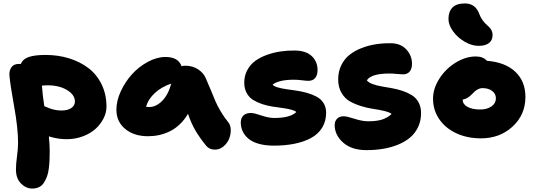

<svg xmlns="http://www.w3.org/2000/svg" viewBox="-20 -824 3081 1105"><path d="M166 261.2Q129.9 261.2 100.8 232.2Q71.8 203.1 71.8 150.9Q71.8 119.6 77.9 75.4Q84 31.2 84 -2Q84 -86.4 61.3 -211.9Q38.6 -337.4 34.2 -391.1Q32.2 -416.5 45.4 -436.3Q58.6 -456.1 88.9 -456.1H100.1Q111.8 -484.9 146.5 -496.3Q181.2 -507.8 242.2 -507.8Q314 -507.8 377 -488.5Q439.9 -469.2 488.3 -432.6Q536.6 -396 564.7 -338.6Q592.8 -281.2 592.8 -210Q592.8 -175.8 575.9 -142.3Q559.1 -108.9 529.8 -82.3Q500.5 -55.7 456.8 -39.3Q413.1 -22.9 363.8 -22.9Q312 -22.9 261.2 -39.1Q266.1 7.3 266.1 45.9Q266.1 74.7 265.1 96.4Q264.2 118.2 261 145Q257.8 171.9 250.7 190.9Q243.7 210 233.2 226.8Q222.7 243.7 205.6 252.4Q188.5 261.2 166 261.2ZM253.9 -333Q238.8 -333 221.2 -331.1Q225.1 -276.4 234.9 -212.9Q235.4 -212.9 242.9 -209.7Q250.5 -206.5 251.5 -206.1Q252.4 -205.6 259.8 -202.6Q267.1 -199.7 269.3 -199.2Q271.5 -198.7 278.3 -196.3Q285.2 -193.8 288.6 -193.4Q292 -192.9 298.6 -191.4Q305.2 -189.9 310.1 -189.5Q314.9 -189 321.3 -188.5Q327.6 -188 334 -188Q368.7 -188 389.9 -201.9Q411.1 -215.8 411.1 -240.2Q411.1 -278.3 366 -305.7Q320.8 -333 253.9 -333Z M832 -40Q751 -40 700.4 -82Q649.9 -124 649.9 -192.9Q649.9 -243.7 675 -298.3Q700.2 -353 739.5 -396.5Q778.8 -439.9 830.8 -468Q882.8 -496.1 932.1 -496.1Q1006.3 -496.1 1024.9 -442.9Q1035.2 -445.8 1046.9 -445.8Q1088.4 -445.8 1120.1 -425Q1151.9 -404.3 1165 -372.1Q1176.8 -346.2 1193.4 -305.4Q1210 -264.6 1220 -241Q1230 -217.3 1249.5 -184.1Q1269 -150.9 1293.9 -120.1Q1307.6 -103.5 1308.1 -76.7Q1308.6 -49.8 1298.3 -24.7Q1288.1 0.5 1266.1 18.8Q1244.1 37.1 1216.8 37.1Q1184.6 37.1 1166 14.2Q1127.9 -33.2 1104.2 -73.7Q1080.6 -114.3 1062 -168.9Q1041 -133.3 1013.7 -107.7Q986.3 -82 956.1 -67.6Q925.8 -53.2 895.3 -46.6Q864.7 -40 832 -40ZM838.9 -208Q877.9 -208 912.8 -242.9Q947.8 -277.8 965.8 -342.8Q910.2 -324.7 871.1 -288.6Q832 -252.4 820.8 -209Q826.7 -208 838.9 -208Z M1555.7 14.2Q1506.3 14.2 1468.8 3.4Q1431.2 -7.3 1409.2 -26.4Q1387.2 -45.4 1376.5 -68.6Q1365.7 -91.8 1365.7 -119.1Q1365.7 -144.5 1380.9 -159.2Q1396 -173.8 1424.8 -173.8Q1441.9 -173.8 1484.1 -159.4Q1526.4 -145 1558.6 -145Q1649.9 -145 1685.5 -179.2Q1676.8 -187.5 1654.8 -193.1Q1632.8 -198.7 1606 -202.4Q1579.1 -206.1 1548.3 -210.7Q1517.6 -215.3 1489 -224.9Q1460.4 -234.4 1437.3 -248.5Q1414.1 -262.7 1399.9 -288.3Q1385.7 -314 1385.7 -348.1Q1385.7 -388.2 1403.3 -420.7Q1420.9 -453.1 1449.5 -473.9Q1478 -494.6 1516.4 -508.3Q1554.7 -522 1594.5 -527.8Q1634.3 -533.7 1675.8 -533.2Q1740.7 -532.7 1774.2 -501.2Q1807.6 -469.7 1807.6 -420.9Q1807.6 -391.6 1793.9 -375.2Q1780.3 -358.9 1755.9 -358.9Q1740.2 -358.9 1716.8 -362.1Q1693.4 -365.2 1670.9 -365.2Q1585.4 -365.2 1548.8 -336.9Q1556.2 -327.6 1577.4 -321.3Q1598.6 -314.9 1626.2 -311Q1653.8 -307.1 1685.5 -302.5Q1717.3 -297.9 1747.3 -289.3Q1777.3 -280.8 1802.2 -267.6Q1827.1 -254.4 1842 -231Q1856.9 -207.5 1856.9 -175.8Q1856.9 -126.5 1834.2 -89.4Q1811.5 -52.2 1770.5 -30Q1729.5 -7.8 1675.5 3.2Q1621.6 14.2 1555.7 14.2Z M2089.4 40Q2003.4 40 1954.8 -3.4Q1906.2 -46.9 1906.2 -104Q1906.2 -126.5 1919.7 -140.6Q1933.1 -154.8 1958 -154.8Q1976.1 -154.8 2020.5 -140.4Q2064.9 -126 2098.1 -126Q2148.4 -126 2179.2 -136Q2210 -146 2233.9 -168Q2222.2 -177.7 2192.6 -185.1Q2163.1 -192.4 2129.9 -197Q2096.7 -201.7 2059.8 -212.9Q2022.9 -224.1 1993.9 -240.5Q1964.8 -256.8 1945.6 -289.3Q1926.3 -321.8 1926.3 -367.2Q1926.3 -412.1 1944.1 -448.5Q1961.9 -484.9 1991.5 -508.3Q2021 -531.7 2061 -547.4Q2101.1 -563 2143.1 -569.3Q2185.1 -575.7 2230 -575.2Q2285.6 -574.7 2318.4 -539.6Q2351.1 -504.4 2351.1 -457Q2351.1 -427.7 2337.4 -411.9Q2323.7 -396 2299.3 -396Q2287.6 -396 2264.2 -398.4Q2240.7 -400.9 2222.2 -400.9Q2116.2 -400.9 2091.3 -361.8Q2100.6 -349.1 2123.5 -340.6Q2146.5 -332 2174.3 -327.1Q2202.1 -322.3 2234.1 -316.7Q2266.1 -311 2295.7 -301.3Q2325.2 -291.5 2349.6 -276.6Q2374 -261.7 2388.7 -235.4Q2403.3 -209 2403.3 -172.9Q2403.3 -129.4 2386.7 -93.8Q2370.1 -58.1 2341.3 -33.4Q2312.5 -8.8 2272.5 7.8Q2232.4 24.4 2186.5 32.2Q2140.6 40 2089.4 40Z M2733.9 -560.1Q2695.8 -560.1 2655 -583.5Q2614.3 -606.9 2587.6 -643.6Q2561 -680.2 2561 -714.8Q2561 -757.3 2584.2 -780.8Q2607.4 -804.2 2655.3 -804.2Q2716.3 -804.2 2738.3 -744.1Q2745.1 -725.6 2755.6 -710.4Q2766.1 -695.3 2776.1 -686Q2786.1 -676.8 2795.2 -668Q2804.2 -659.2 2809.6 -647.9Q2814.9 -636.7 2814.9 -622.1Q2814.9 -592.8 2794.4 -576.4Q2773.9 -560.1 2733.9 -560.1ZM2748 -27.8Q2668.9 -27.8 2606 -57.1Q2543 -86.4 2507.6 -138.7Q2472.2 -190.9 2472.2 -255.9Q2472.2 -314 2508.3 -370.8Q2544.4 -427.7 2602.1 -463.4Q2659.7 -499 2718.3 -499Q2761.2 -499 2782.2 -474.1Q2887.7 -465.8 2945.8 -410.9Q3003.9 -356 3003.9 -266.1Q3003.9 -164.1 2930.4 -95.9Q2856.9 -27.8 2748 -27.8ZM2643.1 -249Q2643.1 -224.1 2670.4 -209Q2697.8 -193.8 2743.2 -193.8Q2783.2 -193.8 2808.6 -211.7Q2834 -229.5 2834 -257.8Q2834 -284.7 2812.3 -300.8Q2790.5 -316.9 2755.9 -316.9Q2743.7 -316.9 2732.2 -311Q2720.7 -305.2 2713.9 -299.1Q2707 -293 2690.9 -276.9Q2669.4 -255.4 2643.1 -251Z"/></svg>

Font: Shantell Sans Irregular
Style: Regular
Weight: 800
Designer: Stephen Nixon, Anya Danilova, Shantell Martin
Foundry: Arrow Type
Version: Version 1.006;[9816181b4]